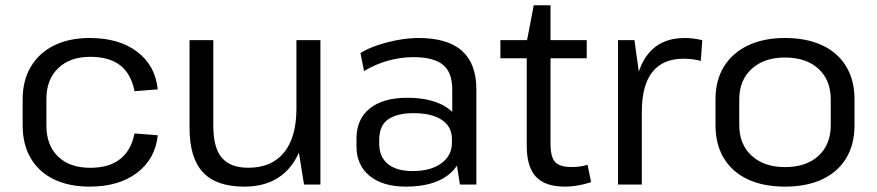

<svg xmlns="http://www.w3.org/2000/svg" viewBox="-20 -690 3280 718"><path d="M315.3 7.9Q237.7 7.9 181.4 -19.5Q125.2 -46.9 94.9 -98.5Q64.7 -150.1 64.7 -221.4V-318.6Q64.7 -389.1 95.4 -440.6Q126 -492.2 182.3 -520.1Q238.6 -547.9 315.3 -547.9Q425.4 -547.9 493.1 -496.4Q560.9 -445 569.9 -355.8L483 -349Q470.9 -412.7 430.2 -445.1Q389.5 -477.5 317.8 -477.5Q241.6 -477.5 197.6 -435Q153.5 -392.5 153.5 -319.2V-220.8Q153.5 -146.6 197.1 -104.6Q240.6 -62.5 317.8 -62.5Q387.8 -62.5 429.4 -95.3Q470.9 -128.1 483 -191L569.9 -184.2Q560.9 -95.9 492.7 -44Q424.5 7.9 315.3 7.9Z M777.7 -218.8Q777.7 -137.8 809.4 -100.3Q841.1 -62.7 908.7 -62.7Q996 -62.7 1042.3 -119.8Q1088.5 -176.9 1088.5 -283.3L1127.7 -353.3V-286.8Q1127.7 -144.9 1067.5 -68.5Q1007.3 7.9 893.2 7.9Q788.7 7.9 738.7 -45.9Q688.8 -99.7 688.8 -212.3V-540H777.7ZM1178.2 0H1116.9L1088.5 -176.6V-540H1178.2Z M1671.2 -179.2V-355.9Q1671.2 -419 1636.6 -447.6Q1601.9 -476.3 1525.8 -476.3Q1477.2 -476.3 1430.1 -462.8Q1382.9 -449.4 1341.3 -424.3L1328 -491.7Q1354.9 -508.4 1391.7 -520.8Q1428.5 -533.2 1468.7 -540.6Q1508.9 -547.9 1545.6 -547.9Q1653.7 -547.9 1707.5 -500Q1761.4 -452.1 1761.4 -355.9V0H1700ZM1498.2 7.9Q1411.7 7.9 1362.4 -32.1Q1313.1 -72.2 1313.1 -143.2V-172.3Q1313.1 -244.3 1362.8 -284.4Q1412.5 -324.4 1502.9 -324.4Q1598.1 -324.4 1653.5 -286.1Q1709 -247.9 1709 -176.8V-145.9Q1709 -73.8 1652.7 -33Q1596.4 7.9 1498.2 7.9ZM1522.7 -50.3Q1590.4 -50.3 1630.2 -79.1Q1670 -107.9 1670 -155.7V-170.2Q1670 -216.1 1632.5 -241.5Q1594.9 -266.8 1527.2 -266.8Q1465.2 -266.8 1431.7 -243.9Q1398.1 -221 1398.1 -165.8V-153Q1398.1 -102.9 1430.8 -76.6Q1463.4 -50.3 1522.7 -50.3Z M2092.7 7.9Q2018.5 7.9 1984.2 -29.1Q1949.8 -66.1 1949.8 -144.3V-533.6L1975.9 -670.2H2038.7V-152.9Q2038.7 -103 2055.8 -84.2Q2073 -65.4 2117.9 -65.4Q2132.4 -65.4 2147.5 -67.3Q2162.6 -69.1 2177.2 -73.9L2190.5 -8.9Q2176.1 -4.2 2159.8 -0.3Q2143.5 3.5 2126.2 5.7Q2109 7.9 2092.7 7.9ZM1851.3 -540H2174.1V-472.2H1851.3Z M2291.2 -540H2352.5L2380.1 -341.6V0H2291.2ZM2352.1 -297Q2352.1 -420.5 2400.5 -484.2Q2448.8 -547.9 2540.3 -547.9Q2556.4 -547.9 2573.2 -545.8Q2589.9 -543.8 2606.2 -539.6L2600.8 -462.2Q2570.8 -470.4 2535.6 -470.4Q2458.9 -470.4 2419.5 -420.6Q2380.1 -370.8 2380.1 -270.7Z M2915.5 7.9Q2834.5 7.9 2776.2 -19.5Q2717.9 -46.9 2686.8 -98.5Q2655.7 -150.1 2655.7 -221.4V-318.6Q2655.7 -389.9 2687.2 -441.1Q2718.8 -492.2 2777.1 -520.1Q2835.4 -547.9 2915.5 -547.9Q2996.7 -547.9 3055 -520.5Q3113.3 -493.1 3144.4 -441.5Q3175.5 -389.9 3175.5 -318.6V-221.4Q3175.5 -150.1 3144.4 -98.5Q3113.3 -46.9 3055 -19.5Q2996.7 7.9 2915.5 7.9ZM2915.5 -65.1Q2994.8 -65.1 3040.7 -107.3Q3086.7 -149.5 3086.7 -222.1V-317.9Q3086.7 -390.7 3040.7 -432.8Q2994.8 -474.9 2915.5 -474.9Q2837.3 -474.9 2790.9 -432.4Q2744.5 -389.9 2744.5 -317.9V-222.1Q2744.5 -150.3 2790.9 -107.7Q2837.3 -65.1 2915.5 -65.1Z"/></svg>

Font: Pathway Extreme 8pt Thin
Style: Regular
Weight: 100
Version: Version 1.001;gftools[0.9.26]